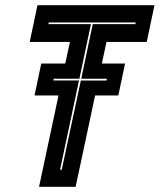

<svg xmlns="http://www.w3.org/2000/svg" viewBox="-20 -720 616 740"><path d="M130.5 0 205.5 -352H113L139 -475H231.5L249.5 -558.5H94.5L124.5 -700H575.5L545.5 -558.5H390.5L372.5 -475H462L436 -352H346.5L271.5 0ZM211.5 -66H218L291.5 -409.5H390.5L392 -416.5H293L337.5 -627H501.5L503 -633.5H168L166.5 -627H330.5L286 -416.5H187L185.5 -410H284.5Z"/></svg>

Font: Tourney Expanded ExtraBold
Style: Italic
Weight: 800
Width: 7
Italic angle: -12°
Designer: Tyler Finck
Foundry: Etcetera Type Co
Version: Version 1.010; ttfautohint (v1.8.3)